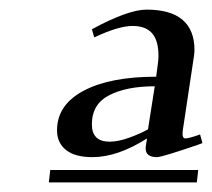

<svg xmlns="http://www.w3.org/2000/svg" viewBox="-20 -731 443 401"><path d="M82 -350.1 85 -376H394L391.1 -350.1ZM99.1 -459Q99.1 -511.7 154.3 -541.3Q209.5 -570.8 306.2 -570.8L307.1 -578.1Q311 -604.5 311 -613.8Q311 -646.5 297.6 -661.6Q284.2 -676.8 256.8 -676.8Q227.5 -676.8 176.8 -652.8L171.9 -669.9Q247.6 -710.9 286.1 -710.9Q386.2 -710.9 386.2 -626Q386.2 -619.1 381.8 -591.8L361.8 -459Q359.4 -441.9 367.2 -441.9Q374.5 -441.9 397.9 -450.2L402.8 -432.1H402.3L401.9 -431.6H401.4H400.9L400.4 -431.2H399.9L399.4 -430.7H398.9H398.4L397.9 -430.2H397.5H397L396.5 -429.7H396L395.5 -429.2H395H394.5L393.6 -428.7Q321.3 -403.8 308.1 -402.8Q284.2 -402.8 284.2 -420.9Q284.2 -425.3 285.2 -430.2L287.1 -441.9Q225.6 -402.8 172.9 -402.8Q136.7 -402.8 117.9 -417.7Q99.1 -432.6 99.1 -459ZM171.9 -471.2Q171.9 -435.1 209 -435.1Q226.6 -435.1 249.8 -443.4Q272.9 -451.7 289.1 -460.9L303.2 -550.8Q244.6 -550.8 208.3 -532.2Q171.9 -513.7 171.9 -471.2Z"/></svg>

Font: Dehuti
Style: Bold-Italic
Weight: 700
Version: Version 1.2